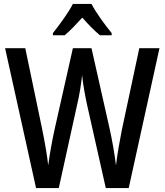

<svg xmlns="http://www.w3.org/2000/svg" viewBox="-20 -960 840 980"><path d="M447 -940H352C331 -898 285 -835 250 -791V-780H310C337 -802 368 -835 400 -870C431 -835 461 -804 490 -780H550V-791C515 -834 470 -895 447 -940ZM794 -714H691L602 -297C591 -242 579 -175 572 -116C564 -180 552 -247 540 -301L447 -714H352L259 -301C247 -247 234 -176 226 -116C221 -164 209 -233 196 -297L109 -714H6L164 0H280L374 -427C386 -476 395 -537 399 -576C405 -521 416 -463 424 -427L520 0H637Z"/></svg>

Font: Noto Sans Lao Looped Condensed Medium
Style: Regular
Weight: 500
Width: 3
Designer: Mark Frömberg, Ben Mitchell
Foundry: The Fontpad Ltd
Version: Version 1.002